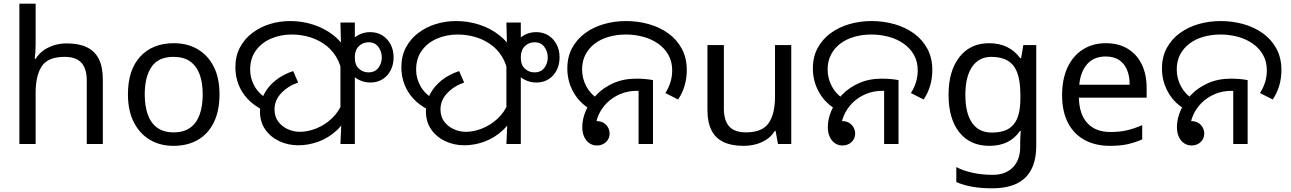

<svg xmlns="http://www.w3.org/2000/svg" viewBox="-20 -780 6994 1040"><path d="M173 -537Q173 -518 171.5 -498Q170 -478 168 -462H174Q191 -490 217 -508Q243 -526 275 -535.5Q307 -545 341 -545Q406 -545 449.5 -524.5Q493 -504 515 -461Q537 -418 537 -349V0H450V-343Q450 -408 421 -440Q392 -472 330 -472Q240 -472 206.5 -421.5Q173 -371 173 -277V0H85V-760H173Z M1169 -269Q1169 -180 1138.5 -117.5Q1108 -55 1052 -22.5Q996 10 919 10Q848 10 792.5 -22.5Q737 -55 705 -117.5Q673 -180 673 -269Q673 -402 740 -474Q807 -546 922 -546Q995 -546 1050.5 -513.5Q1106 -481 1137.5 -419.5Q1169 -358 1169 -269ZM764 -269Q764 -206 780.5 -159.5Q797 -113 832 -88Q867 -63 921 -63Q975 -63 1010 -88Q1045 -113 1061.5 -159.5Q1078 -206 1078 -269Q1078 -333 1061 -378Q1044 -423 1009.5 -447.5Q975 -472 920 -472Q838 -472 801 -418Q764 -364 764 -269Z M1985 -606Q2023 -606 2051.5 -588Q2080 -570 2096 -539Q2112 -508 2112 -469Q2112 -431 2096.5 -400Q2081 -369 2052.5 -351Q2024 -333 1986 -333Q1953 -333 1923 -348Q1893 -363 1874 -393Q1855 -423 1855 -468Q1855 -511 1872.5 -542Q1890 -573 1920 -589.5Q1950 -606 1985 -606ZM1976 -551Q1946 -551 1924 -530Q1902 -509 1902 -468Q1902 -428 1924 -408Q1946 -388 1976 -388Q2011 -388 2029.5 -412.5Q2048 -437 2048 -469Q2048 -501 2029.5 -526Q2011 -551 1976 -551ZM1402 -185Q1353 -210 1320.5 -245Q1288 -280 1271.5 -323.5Q1255 -367 1255 -416Q1255 -476 1279.5 -522.5Q1304 -569 1346 -601Q1388 -633 1441 -649.5Q1494 -666 1552 -666Q1617 -666 1678.5 -646Q1740 -626 1789 -586.5Q1838 -547 1867 -487Q1896 -427 1896 -347L1834 -344Q1834 -405 1812 -451.5Q1790 -498 1751.5 -529.5Q1713 -561 1663.5 -577Q1614 -593 1560 -593Q1500 -593 1448.5 -571Q1397 -549 1366 -506.5Q1335 -464 1335 -402Q1335 -356 1358.5 -313.5Q1382 -271 1431 -243L1402 -185ZM1596 7Q1540 7 1492.5 -15.5Q1445 -38 1416.5 -79Q1388 -120 1388 -178Q1388 -227 1410 -269.5Q1432 -312 1472.5 -344.5Q1513 -377 1568 -395L1595 -333Q1540 -314 1503.5 -275.5Q1467 -237 1467 -187Q1467 -148 1487.5 -121Q1508 -94 1539.5 -80Q1571 -66 1604 -66Q1647 -66 1692.5 -84Q1738 -102 1776 -137Q1814 -172 1835 -224L1873 -180Q1849 -116 1804.5 -74.5Q1760 -33 1705.5 -13Q1651 7 1596 7ZM1829 -115 1824 -153V-462L1828 -501L1824 -658H1902V0H1824Z M2884 -606Q2922 -606 2950.5 -588Q2979 -570 2995 -539Q3011 -508 3011 -469Q3011 -431 2995.5 -400Q2980 -369 2951.5 -351Q2923 -333 2885 -333Q2852 -333 2822 -348Q2792 -363 2773 -393Q2754 -423 2754 -468Q2754 -511 2771.5 -542Q2789 -573 2819 -589.5Q2849 -606 2884 -606ZM2875 -551Q2845 -551 2823 -530Q2801 -509 2801 -468Q2801 -428 2823 -408Q2845 -388 2875 -388Q2910 -388 2928.5 -412.5Q2947 -437 2947 -469Q2947 -501 2928.5 -526Q2910 -551 2875 -551ZM2301 -185Q2252 -210 2219.5 -245Q2187 -280 2170.5 -323.5Q2154 -367 2154 -416Q2154 -476 2178.5 -522.5Q2203 -569 2245 -601Q2287 -633 2340 -649.5Q2393 -666 2451 -666Q2516 -666 2577.5 -646Q2639 -626 2688 -586.5Q2737 -547 2766 -487Q2795 -427 2795 -347L2733 -344Q2733 -405 2711 -451.5Q2689 -498 2650.5 -529.5Q2612 -561 2562.5 -577Q2513 -593 2459 -593Q2399 -593 2347.5 -571Q2296 -549 2265 -506.5Q2234 -464 2234 -402Q2234 -356 2257.5 -313.5Q2281 -271 2330 -243L2301 -185ZM2495 7Q2439 7 2391.5 -15.5Q2344 -38 2315.5 -79Q2287 -120 2287 -178Q2287 -227 2309 -269.5Q2331 -312 2371.5 -344.5Q2412 -377 2467 -395L2494 -333Q2439 -314 2402.5 -275.5Q2366 -237 2366 -187Q2366 -148 2386.5 -121Q2407 -94 2438.5 -80Q2470 -66 2503 -66Q2546 -66 2591.5 -84Q2637 -102 2675 -137Q2713 -172 2734 -224L2772 -180Q2748 -116 2703.5 -74.5Q2659 -33 2604.5 -13Q2550 7 2495 7ZM2728 -115 2723 -153V-462L2727 -501L2723 -658H2801V0H2723Z M3188 -182Q3123 -217 3088 -277.5Q3053 -338 3053 -409Q3053 -472 3079 -520Q3105 -568 3149.5 -600.5Q3194 -633 3251 -649.5Q3308 -666 3371 -666Q3436 -666 3495.5 -649Q3555 -632 3601 -598.5Q3647 -565 3673.5 -515.5Q3700 -466 3700 -401Q3700 -355 3688 -315Q3676 -275 3653 -241L3584 -276Q3601 -302 3611 -333Q3621 -364 3621 -399Q3621 -447 3600 -483.5Q3579 -520 3543.5 -544.5Q3508 -569 3463 -581Q3418 -593 3370 -593Q3322 -593 3279 -581Q3236 -569 3203.5 -545Q3171 -521 3152 -485.5Q3133 -450 3133 -404Q3133 -355 3156 -312Q3179 -269 3222 -243L3188 -182ZM3213 8Q3191 8 3173 -4Q3155 -16 3144.5 -38.5Q3134 -61 3134 -92Q3134 -136 3154 -182Q3174 -228 3211.5 -267Q3249 -306 3303.5 -330Q3358 -354 3427 -354Q3449 -354 3473.5 -352Q3498 -350 3517 -346V0H3439V-310L3484 -283Q3469 -286 3455.5 -287Q3442 -288 3430 -288Q3380 -288 3338.5 -270Q3297 -252 3267.5 -222.5Q3238 -193 3222 -156.5Q3206 -120 3206 -84Q3206 -69 3213 -56.5Q3220 -44 3228 -33L3170 -96Q3172 -106 3178.5 -112Q3185 -118 3194 -121Q3203 -124 3212 -124Q3234 -124 3249.5 -114.5Q3265 -105 3273.5 -89.5Q3282 -74 3282 -57Q3282 -38 3273 -23.5Q3264 -9 3248.5 -0.5Q3233 8 3213 8Z M4266 -536V0H4194L4181 -71H4177Q4160 -43 4133 -25Q4106 -7 4074 1.5Q4042 10 4007 10Q3943 10 3899.5 -10.5Q3856 -31 3834 -74Q3812 -117 3812 -185V-536H3901V-191Q3901 -127 3930 -95Q3959 -63 4020 -63Q4109 -63 4143.5 -113Q4178 -163 4178 -257V-536Z M4518 -182Q4453 -217 4418 -277.5Q4383 -338 4383 -409Q4383 -472 4409 -520Q4435 -568 4479.5 -600.5Q4524 -633 4581 -649.5Q4638 -666 4701 -666Q4766 -666 4825.5 -649Q4885 -632 4931 -598.5Q4977 -565 5003.5 -515.5Q5030 -466 5030 -401Q5030 -355 5018 -315Q5006 -275 4983 -241L4914 -276Q4931 -302 4941 -333Q4951 -364 4951 -399Q4951 -447 4930 -483.5Q4909 -520 4873.5 -544.5Q4838 -569 4793 -581Q4748 -593 4700 -593Q4652 -593 4609 -581Q4566 -569 4533.5 -545Q4501 -521 4482 -485.5Q4463 -450 4463 -404Q4463 -355 4486 -312Q4509 -269 4552 -243L4518 -182ZM4543 8Q4521 8 4503 -4Q4485 -16 4474.5 -38.5Q4464 -61 4464 -92Q4464 -136 4484 -182Q4504 -228 4541.5 -267Q4579 -306 4633.5 -330Q4688 -354 4757 -354Q4779 -354 4803.5 -352Q4828 -350 4847 -346V0H4769V-310L4814 -283Q4799 -286 4785.5 -287Q4772 -288 4760 -288Q4710 -288 4668.5 -270Q4627 -252 4597.5 -222.5Q4568 -193 4552 -156.5Q4536 -120 4536 -84Q4536 -69 4543 -56.5Q4550 -44 4558 -33L4500 -96Q4502 -106 4508.5 -112Q4515 -118 4524 -121Q4533 -124 4542 -124Q4564 -124 4579.5 -114.5Q4595 -105 4603.5 -89.5Q4612 -74 4612 -57Q4612 -38 4603 -23.5Q4594 -9 4578.5 -0.5Q4563 8 4543 8Z M5338 -546Q5391 -546 5433.5 -526Q5476 -506 5506 -465H5511L5523 -536H5593V9Q5593 85 5567 136.5Q5541 188 5488 214Q5435 240 5353 240Q5295 240 5246.5 231.5Q5198 223 5160 206V125Q5198 145 5249 156Q5300 167 5358 167Q5427 167 5466.5 126.5Q5506 86 5506 16V-5Q5506 -17 5507 -39.5Q5508 -62 5509 -71H5505Q5477 -30 5435.5 -10Q5394 10 5339 10Q5235 10 5176.5 -63Q5118 -136 5118 -267Q5118 -395 5176.5 -470.5Q5235 -546 5338 -546ZM5350 -472Q5283 -472 5246 -418.5Q5209 -365 5209 -266Q5209 -167 5245.5 -114.5Q5282 -62 5352 -62Q5393 -62 5422 -72.5Q5451 -83 5470 -105.5Q5489 -128 5498 -163Q5507 -198 5507 -246V-267Q5507 -340 5490.5 -385Q5474 -430 5439 -451Q5404 -472 5350 -472Z M5970 -546Q6039 -546 6088.5 -516Q6138 -486 6164.5 -431.5Q6191 -377 6191 -304V-251H5824Q5826 -160 5870.5 -112.5Q5915 -65 5995 -65Q6046 -65 6085.5 -74.5Q6125 -84 6167 -102V-25Q6126 -7 6086 1.5Q6046 10 5991 10Q5915 10 5856.5 -21Q5798 -52 5765.5 -113.5Q5733 -175 5733 -264Q5733 -352 5762.5 -415Q5792 -478 5845.5 -512Q5899 -546 5970 -546ZM5969 -474Q5906 -474 5869.5 -433.5Q5833 -393 5826 -321H6099Q6099 -367 6085 -401Q6071 -435 6042.5 -454.5Q6014 -474 5969 -474Z M6409 -182Q6344 -217 6309 -277.5Q6274 -338 6274 -409Q6274 -472 6300 -520Q6326 -568 6370.5 -600.5Q6415 -633 6472 -649.5Q6529 -666 6592 -666Q6657 -666 6716.5 -649Q6776 -632 6822 -598.5Q6868 -565 6894.5 -515.5Q6921 -466 6921 -401Q6921 -355 6909 -315Q6897 -275 6874 -241L6805 -276Q6822 -302 6832 -333Q6842 -364 6842 -399Q6842 -447 6821 -483.5Q6800 -520 6764.5 -544.5Q6729 -569 6684 -581Q6639 -593 6591 -593Q6543 -593 6500 -581Q6457 -569 6424.5 -545Q6392 -521 6373 -485.5Q6354 -450 6354 -404Q6354 -355 6377 -312Q6400 -269 6443 -243L6409 -182ZM6434 8Q6412 8 6394 -4Q6376 -16 6365.5 -38.5Q6355 -61 6355 -92Q6355 -136 6375 -182Q6395 -228 6432.5 -267Q6470 -306 6524.5 -330Q6579 -354 6648 -354Q6670 -354 6694.5 -352Q6719 -350 6738 -346V0H6660V-310L6705 -283Q6690 -286 6676.5 -287Q6663 -288 6651 -288Q6601 -288 6559.5 -270Q6518 -252 6488.5 -222.5Q6459 -193 6443 -156.5Q6427 -120 6427 -84Q6427 -69 6434 -56.5Q6441 -44 6449 -33L6391 -96Q6393 -106 6399.5 -112Q6406 -118 6415 -121Q6424 -124 6433 -124Q6455 -124 6470.5 -114.5Q6486 -105 6494.5 -89.5Q6503 -74 6503 -57Q6503 -38 6494 -23.5Q6485 -9 6469.5 -0.5Q6454 8 6434 8Z"/></svg>

Font: oriya15
Style: Book
Weight: 400
Designer: Jelle Bosma - Monotype Design Team
Foundry: Monotype Imaging Inc.
Version: Version 2.003